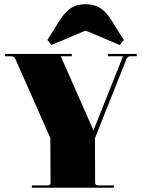

<svg xmlns="http://www.w3.org/2000/svg" viewBox="-20 -884 668 904"><path d="M222 -672 203 -696 243 -759Q277 -819 307.5 -841.5Q338 -864 383 -864Q428 -864 458.5 -841.5Q489 -819 523 -759L563 -696L544 -672L383 -740ZM130 0V-11H203Q218 -11 218 -23L217 -234L53 -605Q46 -619 33 -619H4V-630H318V-619H266L420 -270L559 -619H488V-630H624V-619H594Q580 -619 575 -605L427 -233L428 -23Q428 -11 443 -11H516V0Z"/></svg>

Font: Arapey Black-Display
Style: Regular
Weight: 900
Designer: Eduardo Rodriguez Tunni
Foundry: Eduardo Rodriguez Tunni
Version: Version 4.000